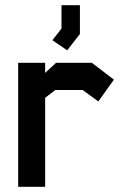

<svg xmlns="http://www.w3.org/2000/svg" viewBox="-20 -720 499 740"><path d="M359 -329 299 -373H193L154 -343V0H50V-478H154V-439L196 -478H334L419 -413ZM182 -565 217 -610V-700H288V-589L239 -526Z"/></svg>

Font: Turret Road ExtraBold
Style: Regular
Weight: 800
Designer: Noponies
Foundry: Noponies
Version: Version 1.001; ttfautohint (v1.8)